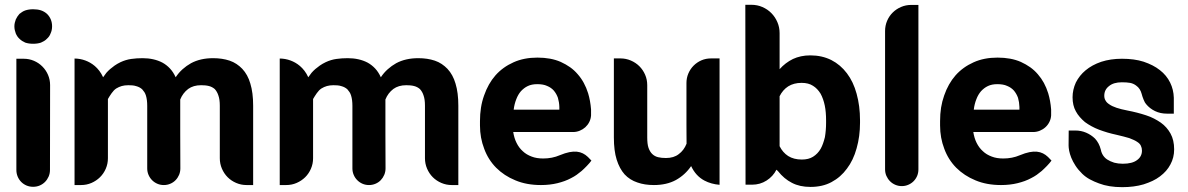

<svg xmlns="http://www.w3.org/2000/svg" viewBox="-20 -772 4955 801"><path d="M189 -417Q189 -439.5 180.4 -459.5Q171.9 -479.5 156.7 -494.6Q141.6 -509.8 121.6 -518.3Q101.6 -526.9 79.1 -526.9H48.3V-63Q48.3 -48.3 53.7 -35.4Q59.1 -22.5 68.6 -12.9Q78.1 -3.4 90.8 2Q103.5 7.3 118.2 7.3Q132.8 7.3 145.5 2Q158.2 -3.4 167.7 -12.9Q177.2 -22.5 182.9 -35.4Q188.5 -48.3 188.5 -63ZM45.9 -690.9Q51.8 -703.6 61 -713.9Q66.4 -718.3 72.5 -722.2Q78.6 -726.1 85.4 -728.5Q100.1 -733.4 118.2 -733.4Q136.7 -733.4 150.9 -728.8Q165 -724.1 176.3 -713.9Q197.3 -692.9 197.3 -662.1Q197.3 -645.5 190.9 -632.3Q188.5 -625.5 184.6 -620.1Q180.7 -614.7 175.8 -610.4Q170.9 -605 164.3 -601.1Q157.7 -597.2 150.9 -594.2Q136.7 -589.4 118.2 -589.4Q100.1 -589.4 85.4 -594.2Q78.6 -597.2 72.5 -601.1Q66.4 -605 61 -610.4Q51.8 -618.7 45.9 -632.3Q43.5 -639.2 41.7 -646.5Q40 -653.8 40 -662.1Q40 -669.9 41.7 -677Q43.5 -684.1 45.9 -690.9Z M1024.4 -423.3Q1036.1 -385.3 1036.1 -331.1V0H1008.8Q985.8 0 965.3 -8.8Q944.8 -17.6 929.7 -32.7Q914.6 -47.9 905.8 -68.4Q897 -88.9 897 -111.8V-331.1Q897 -357.4 891.1 -373.5Q886.2 -389.2 876 -400.4Q865.2 -409.7 851.6 -413.1Q844.2 -415 835.9 -415.8Q827.6 -416.5 818.8 -416.5Q786.6 -416.5 765.1 -400.9Q742.7 -383.8 731.9 -356.9V-212.4Q731.9 -149.4 732.4 -69.3Q732.4 -55.2 727.1 -42.5Q721.7 -29.8 712.4 -20.3Q703.1 -10.7 690.4 -5.4Q677.7 0 663.6 0Q648.9 0 636.5 -5.4Q624 -10.7 614.5 -20.3Q605 -29.8 599.6 -42.5Q594.2 -55.2 594.2 -69.3V-330.1Q594.2 -355.5 588.9 -373Q586.4 -381.3 582.3 -387.7Q578.1 -394 573.2 -399.4Q563 -408.7 548.3 -412.6Q541 -415 532.7 -415.8Q524.4 -416.5 515.6 -416.5Q500 -416.5 488 -413.1Q476.1 -409.7 464.8 -402.8Q454.6 -396 445.6 -383.1Q436.5 -370.1 430.2 -358.9V-111.8Q430.2 -88.9 421.4 -68.4Q412.6 -47.9 397.2 -32.7Q381.8 -17.6 361.6 -8.8Q341.3 0 317.9 0H291V-527.8Q314 -527.8 336.4 -519.5Q345.7 -516.1 355.7 -510.5Q365.7 -504.9 375.5 -496.6Q385.3 -488.3 394.3 -476.6Q403.3 -464.8 410.2 -449.7L423.8 -468.3Q430.7 -476.1 439.5 -483.9Q447.3 -490.7 458 -498.3Q468.8 -505.9 482.9 -512.7Q504.9 -522.9 527.6 -526.1Q550.3 -529.3 574.7 -529.3Q622.1 -529.3 657.7 -510.7Q675.3 -501 689.2 -486.1Q703.1 -471.2 712.9 -449.7Q725.6 -468.8 741.7 -483.2Q757.8 -497.6 776.9 -508.3Q815.9 -529.3 869.1 -529.3Q907.2 -529.3 938 -519Q953.6 -513.7 966.8 -504.9Q980 -496.1 990.7 -484.9Q1013.7 -460.4 1024.4 -423.3Z M1880.4 -423.3Q1892.1 -385.3 1892.1 -331.1V0H1864.7Q1841.8 0 1821.3 -8.8Q1800.8 -17.6 1785.6 -32.7Q1770.5 -47.9 1761.7 -68.4Q1752.9 -88.9 1752.9 -111.8V-331.1Q1752.9 -357.4 1747.1 -373.5Q1742.2 -389.2 1731.9 -400.4Q1721.2 -409.7 1707.5 -413.1Q1700.2 -415 1691.9 -415.8Q1683.6 -416.5 1674.8 -416.5Q1642.6 -416.5 1621.1 -400.9Q1598.6 -383.8 1587.9 -356.9V-212.4Q1587.9 -149.4 1588.4 -69.3Q1588.4 -55.2 1583 -42.5Q1577.6 -29.8 1568.4 -20.3Q1559.1 -10.7 1546.4 -5.4Q1533.7 0 1519.5 0Q1504.9 0 1492.4 -5.4Q1480 -10.7 1470.5 -20.3Q1460.9 -29.8 1455.6 -42.5Q1450.2 -55.2 1450.2 -69.3V-330.1Q1450.2 -355.5 1444.8 -373Q1442.4 -381.3 1438.2 -387.7Q1434.1 -394 1429.2 -399.4Q1418.9 -408.7 1404.3 -412.6Q1397 -415 1388.7 -415.8Q1380.4 -416.5 1371.6 -416.5Q1356 -416.5 1344 -413.1Q1332 -409.7 1320.8 -402.8Q1310.5 -396 1301.5 -383.1Q1292.5 -370.1 1286.1 -358.9V-111.8Q1286.1 -88.9 1277.3 -68.4Q1268.6 -47.9 1253.2 -32.7Q1237.8 -17.6 1217.5 -8.8Q1197.3 0 1173.8 0H1147V-527.8Q1169.9 -527.8 1192.4 -519.5Q1201.7 -516.1 1211.7 -510.5Q1221.7 -504.9 1231.4 -496.6Q1241.2 -488.3 1250.2 -476.6Q1259.3 -464.8 1266.1 -449.7L1279.8 -468.3Q1286.6 -476.1 1295.4 -483.9Q1303.2 -490.7 1314 -498.3Q1324.7 -505.9 1338.9 -512.7Q1360.8 -522.9 1383.5 -526.1Q1406.2 -529.3 1430.7 -529.3Q1478 -529.3 1513.7 -510.7Q1531.2 -501 1545.2 -486.1Q1559.1 -471.2 1568.8 -449.7Q1581.5 -468.8 1597.7 -483.2Q1613.8 -497.6 1632.8 -508.3Q1671.9 -529.3 1725.1 -529.3Q1763.2 -529.3 1793.9 -519Q1809.6 -513.7 1822.8 -504.9Q1835.9 -496.1 1846.7 -484.9Q1869.6 -460.4 1880.4 -423.3Z M2447.3 -102.1Q2444.3 -97.7 2439.2 -91.8Q2434.1 -85.9 2428.2 -79.8Q2422.4 -73.7 2416.5 -68.1Q2410.6 -62.5 2406.2 -58.6Q2396.5 -50.3 2385.7 -42.7Q2375 -35.2 2362.3 -28.8Q2349.6 -22 2335.4 -16.8Q2321.3 -11.7 2305.7 -7.8Q2290 -3.9 2272.7 -2Q2255.4 0 2236.8 0Q2176.8 0 2130.4 -19.5Q2106.4 -29.3 2086.4 -42.5Q2066.4 -55.7 2049.8 -72.3Q2016.6 -106 2000 -151.4Q1982.4 -196.8 1982.4 -248.5V-267.1Q1982.4 -296.4 1986.6 -322.8Q1990.7 -349.1 1999.5 -373.5Q2016.6 -422.9 2046.9 -457.5Q2077.6 -492.2 2122.6 -512.2Q2166 -531.7 2222.2 -531.7Q2278.3 -531.7 2319.3 -513.7Q2340.8 -503.9 2358.4 -491.5Q2376 -479 2390.1 -462.4Q2404.8 -445.8 2415.5 -426Q2426.3 -406.2 2433.6 -382.8Q2442.9 -352.1 2445.8 -315.4V-290.5Q2444.8 -275.9 2438.5 -263.2Q2432.1 -250.5 2421.9 -241.2Q2411.6 -231.9 2398.4 -226.6Q2385.3 -221.2 2370.6 -221.2H2121.1Q2123 -208.5 2126.5 -197.3Q2129.9 -186 2134.8 -176.3Q2145 -155.3 2161.1 -141.1Q2175.8 -127 2198.2 -118.7Q2218.3 -110.8 2246.1 -110.8Q2283.7 -110.8 2315.4 -124.5Q2337.9 -133.8 2355.2 -137.2Q2372.6 -140.6 2386.5 -139.2Q2400.4 -137.7 2411.6 -132.1Q2422.9 -126.5 2432.6 -117.2ZM2133.8 -357.9Q2129.9 -348.1 2127.2 -337.4Q2124.5 -326.7 2123 -314.5H2313.5V-325.7Q2313 -345.2 2307.6 -363.8Q2301.8 -380.4 2290.5 -394Q2279.3 -406.7 2262.2 -413.6Q2253.9 -417.5 2243.4 -419.2Q2232.9 -420.9 2221.7 -420.9Q2198.2 -420.9 2182.1 -413.1Q2173.8 -409.2 2166.7 -403.8Q2159.7 -398.4 2153.3 -391.6Q2141.1 -377.4 2133.8 -357.9Z M2981.9 -528.3V-1Q2946.8 -3.9 2918.9 -18.6Q2882.8 -37.6 2863.3 -79.1Q2838.4 -42.5 2799.8 -21Q2761.2 0 2708 0Q2669.4 0 2639.2 -10.7Q2607.9 -21 2585.9 -44.4Q2564.5 -68.4 2552.7 -106Q2541 -143.1 2541 -198.2V-528.3H2568.4Q2591.3 -528.3 2611.8 -519.5Q2632.3 -510.7 2647.5 -495.6Q2662.6 -480.5 2671.4 -460.2Q2680.2 -439.9 2680.2 -416.5V-198.2Q2680.2 -185.5 2681.4 -174.6Q2682.6 -163.6 2685.5 -155.3Q2691.4 -138.7 2701.2 -129.4Q2711.4 -119.6 2725.6 -116.2Q2739.3 -112.8 2758.3 -112.8Q2791 -112.8 2811.5 -128.9Q2833 -144.5 2844.2 -172.4Q2844.2 -172.4 2844.2 -183.6Q2844.2 -194.8 2844 -212.6Q2843.8 -230.5 2843.8 -253.4Q2843.8 -276.4 2843.8 -299.8V-425.8Q2843.8 -446.8 2851.8 -465.6Q2859.9 -484.4 2873.8 -498.3Q2887.7 -512.2 2906.2 -520.3Q2924.8 -528.3 2946.3 -528.3Z M3089.4 -752H3114.7Q3139.2 -752 3160.6 -742.7Q3182.1 -733.4 3198 -717.3Q3213.9 -701.2 3223.1 -679.7Q3232.4 -658.2 3232.4 -633.8V-483.4Q3256.3 -510.3 3288.1 -525.9Q3303.7 -533.2 3321.8 -537.1Q3339.8 -541 3360.4 -541Q3409.2 -541 3448.2 -521.5Q3486.3 -502 3513.2 -466.3Q3526.9 -448.2 3536.9 -427Q3546.9 -405.8 3553.7 -380.9Q3567.9 -329.6 3567.9 -270.5V-259.8Q3567.9 -203.1 3553.7 -153.3Q3540 -103.5 3513.2 -68.4Q3487.3 -32.7 3448.7 -12.2Q3411.6 7.8 3361.3 7.8Q3315.9 7.8 3283.7 -9.3Q3251 -25.9 3225.6 -58.1L3223.1 -60.5Q3222.2 -61.5 3220.9 -62.5Q3219.7 -63.5 3219.2 -64Q3205.1 -36.1 3178 -18.8Q3150.9 -1.5 3117.7 -1.5H3090.3ZM3232.4 -162.1Q3245.6 -135.7 3268.1 -121.1Q3291.5 -106.4 3325.2 -106.4Q3353.5 -106.4 3372.1 -118.2Q3391.6 -130.4 3403.8 -151.4Q3409.7 -162.1 3413.8 -174.1Q3418 -186 3421.4 -199.7Q3423.8 -213.9 3425 -228.8Q3426.3 -243.7 3426.3 -259.8V-270.5Q3426.3 -286.6 3425 -302Q3423.8 -317.4 3420.9 -331.5Q3415 -359.9 3403.3 -381.3Q3390.1 -402.8 3371.6 -414.1Q3353 -426.3 3324.2 -426.3Q3291.5 -426.3 3268.1 -411.6Q3245.6 -397 3232.4 -370.6Z M3811.5 -751.5V-65.4Q3811.5 -50.8 3806.2 -38.1Q3800.8 -25.4 3791.3 -15.9Q3781.7 -6.3 3769 -1Q3756.3 4.4 3742.2 4.4Q3728 4.4 3715.3 -1Q3702.6 -6.3 3693.1 -15.9Q3683.6 -25.4 3678 -38.1Q3672.4 -50.8 3672.4 -65.4V-642.6Q3672.4 -665 3680.9 -685.1Q3689.5 -705.1 3704.3 -719.7Q3719.2 -734.4 3739 -742.9Q3758.8 -751.5 3781.7 -751.5Z M4366.7 -102.1Q4363.8 -97.7 4358.6 -91.8Q4353.5 -85.9 4347.7 -79.8Q4341.8 -73.7 4335.9 -68.1Q4330.1 -62.5 4325.7 -58.6Q4315.9 -50.3 4305.2 -42.7Q4294.4 -35.2 4281.7 -28.8Q4269 -22 4254.9 -16.8Q4240.7 -11.7 4225.1 -7.8Q4209.5 -3.9 4192.1 -2Q4174.8 0 4156.2 0Q4096.2 0 4049.8 -19.5Q4025.9 -29.3 4005.9 -42.5Q3985.8 -55.7 3969.2 -72.3Q3936 -106 3919.4 -151.4Q3901.9 -196.8 3901.9 -248.5V-267.1Q3901.9 -296.4 3906 -322.8Q3910.2 -349.1 3918.9 -373.5Q3936 -422.9 3966.3 -457.5Q3997.1 -492.2 4042 -512.2Q4085.4 -531.7 4141.6 -531.7Q4197.8 -531.7 4238.8 -513.7Q4260.3 -503.9 4277.8 -491.5Q4295.4 -479 4309.6 -462.4Q4324.2 -445.8 4335 -426Q4345.7 -406.2 4353 -382.8Q4362.3 -352.1 4365.2 -315.4V-290.5Q4364.3 -275.9 4357.9 -263.2Q4351.6 -250.5 4341.3 -241.2Q4331.1 -231.9 4317.9 -226.6Q4304.7 -221.2 4290 -221.2H4040.5Q4042.5 -208.5 4045.9 -197.3Q4049.3 -186 4054.2 -176.3Q4064.5 -155.3 4080.6 -141.1Q4095.2 -127 4117.7 -118.7Q4137.7 -110.8 4165.5 -110.8Q4203.1 -110.8 4234.9 -124.5Q4257.3 -133.8 4274.7 -137.2Q4292 -140.6 4305.9 -139.2Q4319.8 -137.7 4331.1 -132.1Q4342.3 -126.5 4352.1 -117.2ZM4053.2 -357.9Q4049.3 -348.1 4046.6 -337.4Q4043.9 -326.7 4042.5 -314.5H4232.9V-325.7Q4232.4 -345.2 4227.1 -363.8Q4221.2 -380.4 4210 -394Q4198.7 -406.7 4181.6 -413.6Q4173.3 -417.5 4162.8 -419.2Q4152.3 -420.9 4141.1 -420.9Q4117.7 -420.9 4101.6 -413.1Q4093.3 -409.2 4086.2 -403.8Q4079.1 -398.4 4072.8 -391.6Q4060.5 -377.4 4053.2 -357.9Z M4863.3 -214.8Q4878.4 -187.5 4878.4 -148.9Q4878.4 -114.3 4862.8 -85.9Q4848.1 -57.6 4819.3 -36.1Q4805.2 -25.4 4788.1 -17.3Q4771 -9.3 4751 -2.9Q4711.4 8.8 4661.6 8.8Q4605.5 8.8 4564.9 -6.8Q4544.4 -14.2 4526.9 -23.7Q4509.3 -33.2 4495.1 -46.9Q4478 -63.5 4466.8 -80.8Q4455.6 -98.1 4449.2 -114Q4442.9 -129.9 4440.4 -143.1Q4438 -156.2 4438 -165L4438.5 -227.5H4466.3Q4490.2 -227.5 4511.2 -218.5Q4532.2 -209.5 4548.3 -193.8Q4565.4 -175.3 4572.3 -148.4Q4573.2 -143.6 4574.7 -138.7Q4576.2 -133.8 4578.1 -130.4Q4585.4 -115.7 4598.6 -106.9Q4611.3 -98.6 4628.4 -93.3Q4645 -88.9 4664.1 -88.9Q4704.1 -88.9 4724.1 -104.5Q4744.1 -119.1 4744.1 -143.6Q4744.1 -154.8 4739.7 -163.6Q4735.8 -172.9 4724.1 -180.2Q4717.8 -184.6 4709.7 -188.2Q4701.7 -191.9 4691.4 -195.8Q4681.2 -199.2 4667.7 -202.4Q4654.3 -205.6 4638.7 -209.5Q4618.2 -213.9 4600.1 -219.2Q4582 -224.6 4564.9 -231Q4548.3 -237.3 4533.7 -245.4Q4519 -253.4 4506.3 -262.7Q4494.6 -272.5 4484.9 -283.7Q4475.1 -294.9 4468.3 -307.6Q4454.6 -332 4454.6 -366.2Q4454.6 -397.5 4468.3 -427.7Q4483.4 -457.5 4508.8 -478.5Q4535.6 -501 4574.2 -514.2Q4613.3 -526.9 4660.6 -526.9Q4712.4 -526.9 4751 -514.6Q4771 -507.8 4787.8 -499.3Q4804.7 -490.7 4818.8 -479.5Q4846.7 -458 4861.8 -427.2Q4876 -398.4 4877 -364.3V-297.9H4847.7Q4820.8 -297.9 4798.6 -308.6Q4776.4 -319.3 4761.2 -337.9Q4758.8 -340.3 4756.1 -345.2Q4753.4 -350.1 4751 -356.2Q4748.5 -362.3 4746.3 -368.7Q4744.1 -375 4742.7 -380.9Q4740.2 -390.6 4734.6 -399.7Q4729 -408.7 4719.2 -415.5Q4708 -423.8 4694.3 -426.3Q4680.7 -428.7 4660.2 -428.7Q4625.5 -428.7 4606.4 -412.6Q4586.9 -397.5 4586.9 -372.6Q4586.9 -360.8 4592.3 -352.5Q4596.7 -343.8 4608.4 -336.4Q4613.8 -332.5 4621.1 -329.1Q4628.4 -325.7 4638.2 -322.3Q4647.5 -319.3 4658.7 -316.4Q4669.9 -313.5 4683.1 -311Q4724.1 -303.2 4761.2 -291Q4779.3 -285.2 4794.4 -277.3Q4809.6 -269.5 4822.8 -260.3Q4835.9 -251 4845.9 -239.5Q4856 -228 4863.3 -214.8Z"/></svg>

Font: Millunium
Style: Bold
Weight: 700
Designer: kolcsarzsolt
Foundry: Kolcsar Szilard Zsolt
Version: Version 2.000980; 2016